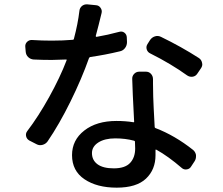

<svg xmlns="http://www.w3.org/2000/svg" viewBox="-20 -823 1040 894"><path d="M906.2 -552.7Q918 -544.9 920.9 -530.3Q921.9 -527.3 921.9 -523.4Q921.9 -513.7 915 -503.9L898.4 -479.5Q890.6 -467.8 877 -465.8Q863.3 -463.9 851.6 -471.7Q775.4 -526.4 679.7 -574.2Q667 -580.1 663.1 -593.3Q659.2 -606.4 667 -618.2L678.7 -636.7Q687.5 -649.4 701.7 -653.8Q715.8 -658.2 729.5 -651.4Q824.2 -605.5 906.2 -552.7ZM535.2 -674.8Q548.8 -678.7 559.1 -670.9Q569.3 -663.1 570.3 -650.4L571.3 -627Q571.3 -611.3 562 -599.1Q552.7 -586.9 538.1 -584Q469.7 -567.4 400.4 -557.6Q396.5 -556.6 394.5 -552.7Q360.4 -456.1 308.1 -350.1Q255.9 -244.1 201.2 -164.1Q192.4 -152.3 177.7 -148.4Q163.1 -144.5 150.4 -151.4L116.2 -168.9Q104.5 -175.8 101.6 -188.5Q98.6 -201.2 106.4 -211.9Q159.2 -281.2 209.5 -372.1Q259.8 -462.9 290 -542Q292 -545.9 288.1 -545.9Q244.1 -543.9 220.7 -543.9Q175.8 -543.9 136.7 -545.9Q122.1 -546.9 111.3 -557.1Q100.6 -567.4 99.6 -583L97.7 -605.5Q96.7 -619.1 106.4 -628.4Q116.2 -637.7 129.9 -636.7Q174.8 -633.8 220.7 -633.8Q273.4 -633.8 318.4 -637.7Q323.2 -637.7 324.2 -642.6Q342.8 -712.9 349.6 -771.5Q350.6 -785.2 361.3 -794.9Q371.1 -802.7 382.8 -802.7Q384.8 -802.7 386.7 -802.7L426.8 -798.8Q440.4 -797.9 448.2 -786.6Q456.1 -775.4 453.1 -762.7Q438.5 -702.1 425.8 -655.3Q425.8 -653.3 426.8 -652.3Q427.7 -651.4 429.7 -651.4Q481.4 -660.2 535.2 -674.8ZM609.4 -131.8Q609.4 -150.4 608.4 -163.1Q608.4 -167 603.5 -168Q563.5 -178.7 516.6 -178.7Q467.8 -178.7 438 -159.7Q408.2 -140.6 408.2 -110.4Q408.2 -77.1 434.1 -58.1Q460 -39.1 509.8 -39.1Q562.5 -39.1 585.9 -64.5Q609.4 -89.8 609.4 -131.8ZM595.7 -454.1Q594.7 -468.8 604.5 -479Q614.3 -489.3 628.9 -489.3H659.2Q673.8 -489.3 683.1 -479Q692.4 -468.8 692.4 -454.1Q692.4 -445.3 692.4 -433.6Q692.4 -410.2 693.4 -373Q694.3 -338.9 700.2 -232.4Q700.2 -227.5 704.1 -226.6Q793.9 -192.4 878.9 -125Q889.6 -116.2 892.6 -101.6Q892.6 -97.7 892.6 -94.7Q892.6 -83 886.7 -73.2L870.1 -47.9Q863.3 -36.1 849.6 -34.2Q835.9 -32.2 826.2 -41Q762.7 -95.7 708 -126Q704.1 -127.9 704.1 -124V-100.6Q704.1 -33.2 659.7 8.8Q615.2 50.8 523.4 50.8Q431.6 50.8 373.5 11.7Q315.4 -27.3 315.4 -100.6Q315.4 -170.9 372.6 -215.3Q429.7 -259.8 522.5 -259.8Q564.5 -259.8 600.6 -253.9Q605.5 -252.9 604.5 -257.8Q596.7 -405.3 595.7 -454.1Z"/></svg>

Font: Gen Jyuu GothicL Medium
Style: Regular
Weight: 500
Designer: [Source Han Sans]
Ryoko NISHIZUKA  (kana & ideographs); Paul D. Hunt (Latin, Greek & Cyrillic); Wenlong ZHANG  (bopomofo
Version: Version 1.002.20150607